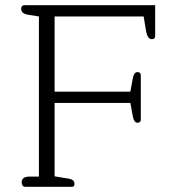

<svg xmlns="http://www.w3.org/2000/svg" viewBox="-20 -715 682 735"><path d="M76 0H256C264 0 265 -5 265 -11C265 -21 260 -28 243 -31L189 -40V-321H479L488 -272C491 -254 497 -245 507 -245C515 -245 519 -250 519 -257V-427C519 -434 515 -439 507 -439C497 -439 491 -431 488 -413L479 -364H189V-652H530L539 -597C543 -575 550 -565 562 -565C570 -565 574 -570 574 -577V-695H72C66 -695 61 -690 61 -682C61 -668 70 -661 91 -658L129 -652V-39H92C73 -39 63 -31 63 -17C63 -7 68 0 76 0Z"/></svg>

Font: Maitree Light
Style: Regular
Weight: 300
Designer: CadsonDemak Team
Foundry: CadsonDemak
Version: Version 1.000;PS 001.000;hotconv 1.0.88;makeotf.lib2.5.64775